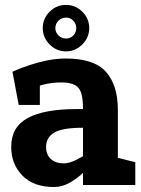

<svg xmlns="http://www.w3.org/2000/svg" viewBox="-20 -743 568 771"><path d="M196.7 8Q114.7 8 69.8 -38Q25 -84 25 -153Q25 -233 91.2 -269Q157.3 -305 288.3 -305H313.3V-230Q230 -230 197.5 -210.3Q165 -190.7 165 -153Q165 -122.3 184 -104.7Q203 -87 236.7 -87ZM67 -373 30 -455Q30 -455 48.7 -463Q67.3 -471 98.5 -481.5Q129.7 -492 167.7 -500Q205.7 -508 245 -508L225 -412Q192.3 -412 159.5 -404.5Q126.7 -397 101.3 -387.5Q76 -378 67 -373ZM453.3 -230 313.3 -305Q313.3 -344 306.7 -367.5Q300 -391 281 -401.5Q262 -412 225 -412L245 -508Q357.7 -508 405.5 -454.5Q453.3 -401 453.3 -302ZM396 -173.3 406.7 -166.7Q406.7 -166.7 395.7 -149Q384.7 -131.3 364.7 -105.3Q344.7 -79.3 318.2 -53.3Q291.7 -27.3 260.7 -9.7Q229.7 8 196.7 8L236.7 -87Q257 -87 283.8 -100Q310.7 -113 336.5 -130.2Q362.3 -147.3 379.2 -160.3Q396 -173.3 396 -173.3ZM453.3 -45 313.3 -60V-305L453.3 -230ZM313.3 -60 453.3 -140V0H313.3ZM443.3 0 416.7 -118.3 523.3 -91.7V0ZM140 -321.7H55L30 -455H140ZM151.7 -629.9Q151.7 -668.3 179.1 -695.8Q206.5 -723.3 245 -723.3Q283 -723.3 310.7 -695.9Q338.3 -668.5 338.3 -630Q338.3 -592.7 310.7 -564.7Q283 -536.7 245 -536.7Q206.5 -536.7 179.1 -564.6Q151.7 -592.6 151.7 -629.9ZM202.3 -629.4Q202.3 -613 214.9 -600.7Q227.4 -588.3 245 -588.3Q262.3 -588.3 274.3 -600.5Q286.3 -612.8 286.3 -629.7Q286.3 -647.7 274.3 -660Q262.3 -672.3 245.3 -672.3Q227.3 -672.3 214.8 -660Q202.3 -647.7 202.3 -629.4Z"/></svg>

Font: Epunda Slab Light
Style: Regular
Weight: 300
Designer: Simon Atzbach
Foundry: typofactur
Version: Version 1.102